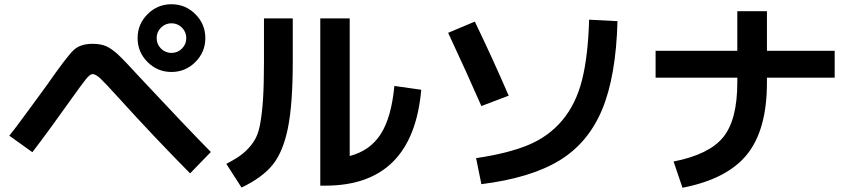

<svg xmlns="http://www.w3.org/2000/svg" viewBox="-20 -840 4040 907"><path d="M24 -199Q46 -225 120 -326.5Q194 -428 198 -433Q297 -575 328.5 -604Q360 -633 417 -633Q457 -633 483 -621Q509 -609 538 -582Q567 -555 643 -472Q855 -245 976 -122L878 -21Q705 -196 543 -375Q477 -448 454.5 -469Q432 -490 417 -490Q405 -490 385.5 -465.5Q366 -441 316 -371Q211 -223 133 -121ZM903 -773Q950 -726 950 -660Q950 -594 903 -547Q856 -500 790 -500Q724 -500 677 -547Q630 -594 630 -660Q630 -726 677 -773Q724 -820 790 -820Q856 -820 903 -773ZM839.5 -610.5Q860 -631 860 -660Q860 -689 839.5 -709.5Q819 -730 790 -730Q761 -730 740.5 -709.5Q720 -689 720 -660Q720 -631 740.5 -610.5Q761 -590 790 -590Q819 -590 839.5 -610.5Z M1227 -753H1363V-550Q1363 -347 1340 -234.5Q1317 -122 1268 -61.5Q1219 -1 1121 46L1049 -66Q1098 -91 1126 -113.5Q1154 -136 1176.5 -168Q1199 -200 1208.5 -251.5Q1218 -303 1222.5 -371.5Q1227 -440 1227 -550ZM1632 -103Q1728 -128 1778.5 -206.5Q1829 -285 1843 -434L1970 -416Q1930 37 1517 37H1493V-753H1632Z M2897 -740Q2890 -479 2824 -321.5Q2758 -164 2622 -81.5Q2486 1 2254 30L2229 -93Q2379 -115 2475.5 -155Q2572 -195 2636.5 -272Q2701 -349 2729.5 -462Q2758 -575 2763 -747ZM2097 -685 2223 -738Q2308 -562 2383 -388L2254 -339Q2189 -488 2097 -685Z M3077 -600H3463V-787H3603V-600H3923V-473H3603V-450Q3603 -227 3509 -110.5Q3415 6 3204 47L3162 -77Q3330 -110 3396.5 -192Q3463 -274 3463 -450V-473H3077Z"/></svg>

Font: M PLUS 1p
Style: Bold
Weight: 700
Version: Version 1.062